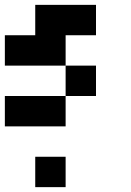

<svg xmlns="http://www.w3.org/2000/svg" viewBox="-20 -520 540 790"><path d="M125 250V125H250V250ZM125 -375V-500H375V-375H250V-250H0V-375ZM375 -125H250V-250H375ZM250 -125V0H0V-125Z"/></svg>

Font: Tiny5
Style: Regular
Weight: 400
Designer: Stefan Schmidt
Foundry: Made with Bits'n'Picas by Kreative Software
Version: Version 1.002; ttfautohint (v1.8.4.7-5d5b)